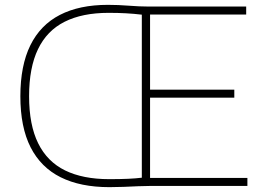

<svg xmlns="http://www.w3.org/2000/svg" viewBox="-20 -767 1085 792"><path d="M431.5 5Q312 5 230.2 -35.8Q148.5 -76.5 106.2 -159.5Q64 -242.5 64 -370Q64 -496.5 105.2 -580.2Q146.5 -664 227 -705.5Q307.5 -747 425 -747Q467.5 -747 511.5 -743.5Q555.5 -740 592.5 -740H995.5V-707H599V-33H1000.5V0H600.5Q578.5 0 549.8 1.2Q521 2.5 490.2 3.8Q459.5 5 431.5 5ZM430.5 -28Q476 -28 508.5 -29.5Q541 -31 565 -34V-706.5Q531.5 -710.5 499.2 -712.2Q467 -714 428 -714Q319.5 -714 246.5 -677.2Q173.5 -640.5 136.8 -564.2Q100 -488 100 -370Q100 -251.5 137.5 -175.8Q175 -100 248.5 -64Q322 -28 430.5 -28ZM595 -364V-397H946.5V-364Z"/></svg>

Font: Encode Sans SC SemiExpanded Thin
Style: Regular
Weight: 250
Width: 6
Designer: Multiple Designers
Foundry: Impallari Type
Version: Version 3.002